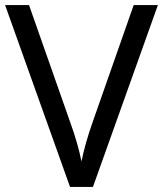

<svg xmlns="http://www.w3.org/2000/svg" viewBox="-20 -734 640 754"><path d="M600 -714 345 0H255L0 -714H94L255 -256Q271 -212 282 -173.5Q293 -135 300 -100Q307 -135 318 -174Q329 -213 345 -258L505 -714Z"/></svg>

Font: RS Noto Sans
Style: Regular
Weight: 400
Designer: Monotype Design Team
Foundry: Monotype Imaging Inc.
Version: Version 3.10